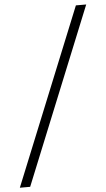

<svg xmlns="http://www.w3.org/2000/svg" viewBox="-119 -788 522 945"><g transform="rotate(-5 142.0 -315.0)"><path d="M-60 120 293 -750H344L-9 120Z"/></g></svg>

Font: Spectral SC
Style: Italic
Weight: 400
Italic angle: -10°
Designer: Jean-Baptiste Levee
Foundry: Production Type
Version: Version 2.001